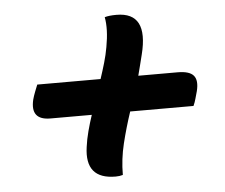

<svg xmlns="http://www.w3.org/2000/svg" viewBox="-42 -590 684 583"><g transform="rotate(-5 300.0 -298.5)"><path d="M75 -353H268Q276 -377 283 -401Q290 -425 294 -448Q304 -502 297 -539Q310 -543 333 -543Q431 -543 399 -416Q395 -400 391 -384Q387 -368 383 -353H503Q539 -353 551.5 -338Q564 -323 556 -291Q553 -281 550 -269.5Q547 -258 542 -247H349Q333 -199 321.5 -152Q310 -105 310 -57Q300 -54 288 -54Q194 -54 208 -151Q211 -174 217.5 -198.5Q224 -223 232 -247H106Q44 -247 59 -309Q62 -320 66.5 -331.5Q71 -343 75 -353Z"/></g></svg>

Font: Recursive Mn Csl St Med
Style: Italic
Weight: 500
Italic angle: -15°
Monospace: yes
Version: Version 1.079;hotconv 1.0.112;makeotfexe 2.5.65598; ttfautoh